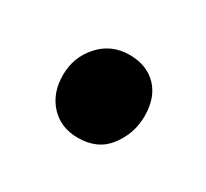

<svg xmlns="http://www.w3.org/2000/svg" viewBox="-49 -397 289 269"><g transform="rotate(30 95.5 -262.5)"><path d="M94 -194Q66 -194 49 -212.5Q32 -231 32 -260Q32 -289 51 -310Q70 -331 99 -331Q127 -331 143.5 -314Q160 -297 160 -267Q160 -239 143 -216.5Q126 -194 94 -194Z"/></g></svg>

Font: Faustina Light Medium
Style: Regular
Weight: 500
Version: Version 1.200